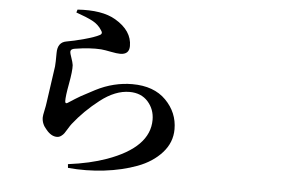

<svg xmlns="http://www.w3.org/2000/svg" viewBox="-55 -870 1611 1009"><g transform="rotate(5 750.0 -366.0)"><path d="M446.3 -686.5Q428.7 -714.8 397.5 -731.4Q366.2 -748 309.6 -767.6L314.5 -783.2Q444.3 -792 515.6 -750Q605.5 -697.3 605.5 -616.2Q605.5 -571.3 557.6 -571.3Q540 -571.3 508.3 -577.6Q476.6 -584 456.1 -585.9Q398.4 -589.8 318.4 -577.1Q295.9 -574.2 295.9 -558.6Q295.9 -551.8 304.2 -528.3Q312.5 -504.9 314.5 -490.2Q316.4 -459 303.7 -391.1Q291 -323.2 292 -297.9Q293 -283.2 304.7 -290Q346.7 -317.4 370.6 -331.1Q394.5 -344.7 442.9 -369.6Q491.2 -394.5 539.6 -406.2Q587.9 -418 635.7 -418Q750 -418 813.5 -353.5Q877 -289.1 877 -201.2Q877 -130.9 828.1 -76.7Q779.3 -22.5 700.7 6.8Q622.1 36.1 527.3 47.4Q432.6 58.6 336.9 49.8L335 30.3Q450.2 15.6 537.1 -15.6Q757.8 -94.7 757.8 -240.2Q757.8 -295.9 722.2 -335.9Q686.5 -376 625 -376Q549.8 -376 471.2 -314.9Q392.6 -253.9 335.9 -181.6Q329.1 -172.9 318.8 -155.8Q308.6 -138.7 302.7 -130.4Q296.9 -122.1 286.6 -114.7Q276.4 -107.4 264.6 -107.4Q234.4 -107.4 208 -139.6Q181.6 -168 181.6 -203.1Q181.6 -212.9 187.5 -239.7Q193.4 -266.6 195.3 -283.2Q220.7 -459 222.7 -475.6Q224.6 -495.1 224.6 -546.9Q224.6 -603.5 271.5 -611.3Q307.6 -617.2 363.3 -632.3Q418.9 -647.5 442.4 -660.2Q460 -668.9 446.3 -686.5Z"/></g></svg>

Font: Bpmf Zihi Serif Bold
Style: Bold
Weight: 700
Foundry: But Ko
Version: Version 1.320